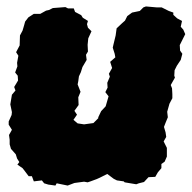

<svg xmlns="http://www.w3.org/2000/svg" viewBox="-20 -548 595 596"><path d="M152 28 130 25 117 21 110 12 85 15 79 -1H69L57 -17L50 -26L34 -37L40 -45L33 -56L29 -69L14 -86L10 -100V-114L8 -129L17 -145L7 -161V-171L16 -191L17 -200L12 -224L17 -254L28 -267L24 -278L36 -298L35 -313L27 -323L34 -342L33 -353L37 -375L30 -386L41 -407L42 -438L50 -453L55 -470L58 -481L68 -494L85 -505H105L123 -515L132 -517L144 -523L183 -526L191 -522H209L213 -511L232 -501L237 -493L253 -483L250 -473L253 -462L264 -451L254 -429L252 -409L253 -388L247 -378L249 -362L236 -340L231 -324L225 -311L223 -296L221 -286L230 -263L223 -246L224 -222L211 -204L219 -192L208 -176L221 -165L241 -162L270 -166L285 -181V-184L294 -203L308 -218L317 -249L307 -262L314 -276L313 -291L321 -310L318 -319L328 -337L322 -356L338 -370L336 -381L330 -400L332 -409L339 -438L342 -460L359 -476L368 -484L375 -498L390 -509L414 -514L425 -525L433 -528L467 -525H482L504 -514L518 -509V-502L530 -491L545 -483L541 -465L549 -456L555 -442L538 -408L539 -391L546 -381L541 -362L529 -344L522 -330L521 -313L523 -307L510 -284L514 -274L515 -256V-243L506 -226L499 -201L501 -184L494 -167L489 -154L494 -137L496 -123L488 -109L498 -89V-62L491 -46L481 -39V-26L470 -13L462 1L441 2L427 17L411 21L403 24L367 18L364 15L343 12L333 7L313 -8L289 4L280 8L261 15L252 18L241 16L211 20L190 28L156 21Z"/></svg>

Font: Winky Rough Black
Style: Italic
Weight: 900
Italic angle: -8.97852°
Designer: Simon Atzbach
Foundry: typofactur
Version: Version 1.206; ttfautohint (v1.8.4.7-5d5b)